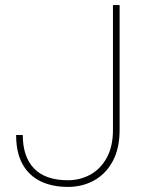

<svg xmlns="http://www.w3.org/2000/svg" viewBox="-20 -731 589 761"><path d="M427.7 -710.9H454.1V-215.8Q454.1 -143.1 427 -92.5Q399.9 -42 353.5 -16.1Q307.1 9.8 249 9.8Q186.5 9.8 140.4 -12.7Q94.2 -35.2 69.1 -80.8Q43.9 -126.5 43.9 -195.8H70.3Q70.3 -109.4 115.2 -63Q160.2 -16.6 249 -16.6Q297.9 -16.6 338.4 -39.1Q378.9 -61.5 403.3 -106Q427.7 -150.4 427.7 -215.8Z"/></svg>

Font: Heebo Thin
Style: Regular
Weight: 250
Designer: Oded Ezer
Foundry: Ezer Type House
Version: Version 3.100